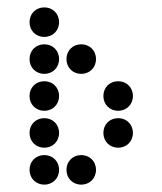

<svg xmlns="http://www.w3.org/2000/svg" viewBox="-20 -510 440 520"><path d="M100 -410C123 -410 140 -427 140 -450C140 -473 123 -490 100 -490C77 -490 60 -473 60 -450C60 -427 77 -410 100 -410ZM100 -310C123 -310 140 -327 140 -350C140 -373 123 -390 100 -390C77 -390 60 -373 60 -350C60 -327 77 -310 100 -310ZM200 -310C223 -310 240 -327 240 -350C240 -373 223 -390 200 -390C177 -390 160 -373 160 -350C160 -327 177 -310 200 -310ZM100 -210C123 -210 140 -227 140 -250C140 -273 123 -290 100 -290C77 -290 60 -273 60 -250C60 -227 77 -210 100 -210ZM300 -210C323 -210 340 -227 340 -250C340 -273 323 -290 300 -290C277 -290 260 -273 260 -250C260 -227 277 -210 300 -210ZM100 -110C123 -110 140 -127 140 -150C140 -173 123 -190 100 -190C77 -190 60 -173 60 -150C60 -127 77 -110 100 -110ZM300 -110C323 -110 340 -127 340 -150C340 -173 323 -190 300 -190C277 -190 260 -173 260 -150C260 -127 277 -110 300 -110ZM100 -10C123 -10 140 -27 140 -50C140 -73 123 -90 100 -90C77 -90 60 -73 60 -50C60 -27 77 -10 100 -10ZM200 -10C223 -10 240 -27 240 -50C240 -73 223 -90 200 -90C177 -90 160 -73 160 -50C160 -27 177 -10 200 -10Z"/></svg>

Font: TINY 5x3 80
Style: Regular
Weight: 200
Designer: Jack Halten Fahnestock
Foundry: Velvetyne Type Foundry
Version: Version 1.002;hotconv 1.0.109;makeotfexe 2.5.65596